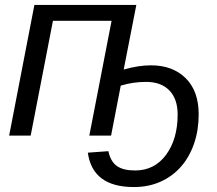

<svg xmlns="http://www.w3.org/2000/svg" viewBox="-20 -548 879 776"><path d="M531 -528 480 -267Q540 -284 590 -284Q678 -284 730.5 -232Q783 -180 783 -86Q783 -22 764.5 32Q746 86 712 125Q678 164 629.5 186Q581 208 521 208Q354 208 335 69L418 63Q427 105 452.5 123Q478 141 526 141Q604 141 651 78Q698 14 698 -85Q698 -148 664.5 -182.5Q631 -217 571 -217Q517 -217 468 -202L429 0H341L431 -464H194L104 0H17L119 -528Z"/></svg>

Font: Libra Sans Modern
Style: Italic
Weight: 400
Italic angle: -12°
Foundry: Stefan Peev, Context Ltd
Version: Version 1.000